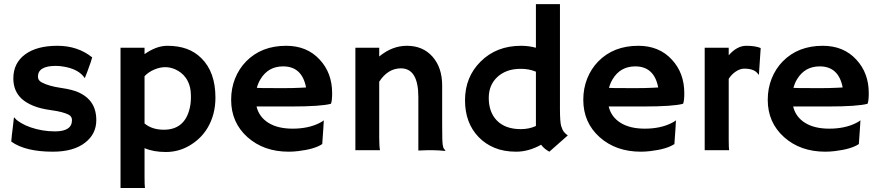

<svg xmlns="http://www.w3.org/2000/svg" viewBox="-20 -748 4380 956"><path d="M243.7 7.3Q106 7.3 36.1 -43Q37.1 -57.6 39.1 -76.2L43.5 -111.3Q47.4 -146 48.3 -154.5Q49.3 -163.1 49.8 -163.8Q50.3 -164.6 57.6 -156Q64.9 -147.5 85.4 -135.3Q106 -123 132.8 -113.8Q190.9 -93.8 253.9 -93.8Q338.4 -93.8 338.4 -149.9Q338.4 -168 322.3 -176.8Q293.5 -191.4 237.5 -199Q181.6 -206.5 146 -221.2Q110.4 -235.8 87.9 -256.3Q46.4 -294.9 46.4 -357.4Q46.4 -433.6 105 -477.1Q163.1 -520 265.6 -520Q367.2 -520 439 -462.4Q435.5 -449.7 431.6 -438Q420.4 -405.8 415 -391.6L403.8 -362.8Q402.8 -358.9 402.3 -358.9Q401.4 -358.9 394.5 -369.1Q363.8 -404.8 298.8 -416Q278.8 -419.9 257.8 -419.9Q168.9 -419.9 168.9 -366.2Q168.9 -347.7 187.5 -337.9Q222.2 -319.3 282.5 -310.5Q342.8 -301.8 374 -286.9Q405.3 -272 424.3 -251Q459.5 -212.9 459.5 -149.9Q459.5 -81.1 404.3 -38.1Q346.7 7.3 243.7 7.3Z M699.7 -10.3V133.3Q699.7 175.3 701.7 188H580.1V-510.3H699.7V-478.5Q758.8 -520 813 -520Q867.2 -520 909.2 -504.9Q951.2 -489.7 982.9 -458Q1052.7 -389.2 1052.7 -261.7Q1052.7 -177.2 1013.2 -110.8Q979.5 -54.7 919.9 -21Q867.2 8.8 805.7 8.8Q744.1 8.8 699.7 -10.3ZM699.7 -133.3Q736.8 -102.1 795.9 -102.1Q892.6 -102.1 920.9 -195.3Q930.7 -227.1 930.7 -263.4Q930.7 -299.8 923.8 -321.5Q917 -343.3 906 -359.1Q895 -375 881.3 -385.5Q867.7 -396 853.5 -402.3Q828.6 -413.6 802.2 -413.6Q775.9 -413.6 747.6 -401.4Q719.2 -389.2 699.7 -368.7Z M1130.9 -251Q1130.9 -308.1 1150.4 -356.9Q1169.9 -405.8 1205.6 -442.4Q1281.7 -520 1404.8 -520Q1508.8 -520 1571.8 -451.2Q1633.8 -384.8 1633.8 -284.2Q1633.8 -245.6 1627.9 -231.4Q1579.1 -217.8 1429.2 -217.8H1257.3Q1270 -165.5 1316.4 -136.5Q1362.8 -107.4 1437 -107.4Q1514.6 -107.4 1570.3 -135.3Q1585 -142.6 1592.3 -148.9Q1591.3 -128.4 1589.8 -106.9L1584.5 -30.8Q1547.4 -5.4 1464.4 4.4Q1439.9 7.3 1417.5 7.3Q1293.5 7.3 1212.4 -64.9Q1130.9 -137.7 1130.9 -251ZM1503.9 -312.5Q1483.9 -417.5 1389.6 -417.5Q1315.4 -417.5 1276.9 -353.5Q1265.1 -334 1258.8 -310.5Q1270.5 -310.1 1287.6 -309.6H1323.7Q1341.8 -309.1 1358.4 -309.1H1386.2Q1411.1 -309.1 1435.1 -309.6L1475.1 -311Q1491.2 -311.5 1503.9 -312.5Z M1868.2 -62.5Q1868.2 -19.5 1872.1 0H1749.5V-510.3H1868.2V-466.8Q1932.6 -520 2005.9 -520Q2085.9 -520 2133.8 -465.6Q2181.6 -411.1 2181.6 -322.3V-127.9Q2181.6 -45.4 2184.1 -28.8Q2186.5 -12.2 2190.7 -7.3Q2194.8 -2.4 2197.8 1.5L2196.8 3.4Q2157.2 0 2139.2 0H2105Q2089.4 0 2063 1.5V-264.6Q2063 -407.7 1976.1 -407.7Q1911.6 -407.7 1868.2 -341.3Z M2674.3 -27.3Q2612.3 7.3 2550.3 7.3Q2488.3 7.3 2441.9 -12.2Q2395.5 -31.7 2362.8 -65.9Q2295.4 -136.2 2295.4 -248.5Q2295.4 -364.7 2373.5 -441.9Q2452.1 -520 2574.7 -520Q2612.3 -520 2648.4 -510.3V-727.5H2768.1V-205.6Q2768.1 -140.6 2774.2 -120.6Q2780.3 -100.6 2787.8 -91.3Q2795.4 -82 2807.1 -73.7L2715.3 7.3Q2689.9 -6.3 2674.3 -27.3ZM2573.2 -105Q2614.3 -105 2648.4 -120.6V-391.1Q2614.3 -405.3 2574.2 -405.3Q2534.2 -405.3 2505.6 -394.5Q2477.1 -383.8 2456.5 -364.7Q2413.6 -324.7 2413.6 -260.7Q2413.6 -190.9 2452.6 -149.4Q2494.6 -105 2573.2 -105Z M2884.3 -251Q2884.3 -308.1 2903.8 -356.9Q2923.3 -405.8 2959 -442.4Q3035.2 -520 3158.2 -520Q3262.2 -520 3325.2 -451.2Q3387.2 -384.8 3387.2 -284.2Q3387.2 -245.6 3381.3 -231.4Q3332.5 -217.8 3182.6 -217.8H3010.7Q3023.4 -165.5 3069.8 -136.5Q3116.2 -107.4 3190.4 -107.4Q3268.1 -107.4 3323.7 -135.3Q3338.4 -142.6 3345.7 -148.9Q3344.7 -128.4 3343.3 -106.9L3337.9 -30.8Q3300.8 -5.4 3217.8 4.4Q3193.4 7.3 3170.9 7.3Q3046.9 7.3 2965.8 -64.9Q2884.3 -137.7 2884.3 -251ZM3257.3 -312.5Q3237.3 -417.5 3143.1 -417.5Q3068.8 -417.5 3030.3 -353.5Q3018.6 -334 3012.2 -310.5Q3023.9 -310.1 3041 -309.6H3077.1Q3095.2 -309.1 3111.8 -309.1H3139.6Q3164.6 -309.1 3188.5 -309.6L3228.5 -311Q3244.6 -311.5 3257.3 -312.5Z M3608.4 -54.7Q3608.4 -12.7 3610.4 0H3488.8V-510.3H3608.4V-472.7Q3649.9 -520 3695.6 -520Q3741.2 -520 3767.6 -508.8L3758.8 -377.4L3756.8 -376Q3739.7 -406.2 3686 -406.2Q3665.5 -406.2 3644.3 -392.3Q3623 -378.4 3608.4 -355.5Z M3802.7 -251Q3802.7 -308.1 3822.3 -356.9Q3841.8 -405.8 3877.4 -442.4Q3953.6 -520 4076.7 -520Q4180.7 -520 4243.7 -451.2Q4305.7 -384.8 4305.7 -284.2Q4305.7 -245.6 4299.8 -231.4Q4251 -217.8 4101.1 -217.8H3929.2Q3941.9 -165.5 3988.3 -136.5Q4034.7 -107.4 4108.9 -107.4Q4186.5 -107.4 4242.2 -135.3Q4256.8 -142.6 4264.2 -148.9Q4263.2 -128.4 4261.7 -106.9L4256.3 -30.8Q4219.2 -5.4 4136.2 4.4Q4111.8 7.3 4089.4 7.3Q3965.3 7.3 3884.3 -64.9Q3802.7 -137.7 3802.7 -251ZM4175.8 -312.5Q4155.8 -417.5 4061.5 -417.5Q3987.3 -417.5 3948.7 -353.5Q3937 -334 3930.7 -310.5Q3942.4 -310.1 3959.5 -309.6H3995.6Q4013.7 -309.1 4030.3 -309.1H4058.1Q4083 -309.1 4106.9 -309.6L4147 -311Q4163.1 -311.5 4175.8 -312.5Z"/></svg>

Font: HammersmithOne
Style: Regular
Weight: 400
Designer: Nicole Fally
Foundry: Nicole Fally
Version: Version 1.003